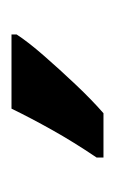

<svg xmlns="http://www.w3.org/2000/svg" viewBox="47 -853 200 334"><g transform="rotate(-90 147.0 -686.0)"><path d="M254 -757Q241 -737 217 -709.5Q193 -682 166.5 -654Q140 -626 117 -606H40V-618Q67 -658 88 -695.5Q109 -733 125 -766H254Z"/></g></svg>

Font: Noto Sans Thai Looped ExtraCondensed SemiBold
Style: Regular
Weight: 600
Width: 2
Designer: Sasikarn Vongin, Ben Mitchell
Foundry: The Fontpad Ltd
Version: Version 1.001; ttfautohint (v1.8.4.7-5d5b)